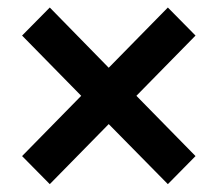

<svg xmlns="http://www.w3.org/2000/svg" viewBox="-20 -585 573 501"><path d="M37.6 -177.7 191.9 -335 37.6 -492.2 109.9 -565.4 263.7 -408.2 418 -565.4 490.2 -492.2 335.9 -335 490.2 -177.7 418 -104.5 263.7 -261.2 109.9 -104.5Z"/></svg>

Font: RobotoDraft Medium
Style: Regular
Weight: 500
Version: Version 2.001152; 2014